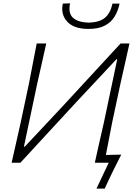

<svg xmlns="http://www.w3.org/2000/svg" viewBox="-20 -973 815 1148"><path d="M509.5 -800Q422 -800 382 -843.5Q342 -887 355.5 -951.5L399 -953Q386.5 -894.5 416.2 -867Q446 -839.5 510.5 -837.5Q575 -839.5 607.5 -866.8Q640 -894 652.5 -951.5H695Q686 -907.5 664.8 -873.2Q643.5 -839 606 -819.5Q568.5 -800 509.5 -800ZM49.5 0Q63 -61 75.8 -116.5Q88.5 -172 103 -237.5L153 -472.5Q166 -540.5 177 -597.2Q188 -654 199.5 -713H256.5Q243 -652 230.5 -596.5Q218 -541 202.5 -472.5L123 -96H128L353.5 -336.5Q437.5 -427.5 524.2 -521.5Q611 -615.5 701 -713H754Q740.5 -652 728 -596.5Q715.5 -541 700 -472L650 -237.5Q639.5 -183 630.8 -137.8Q622 -92.5 613 -46.5Q636.5 -47 661.2 -47.5Q686 -48 705 -48.5Q691.5 -22 678.2 4.5Q665 31 652.5 56Q640.5 81 629.2 105Q618 129 606 154.5H557L630 0H547Q560.5 -61.5 573 -116.8Q585.5 -172 600.5 -237.5L681 -619H676.5L446.5 -373.5Q344 -262.5 261 -172.5Q178 -82.5 102 0Z"/></svg>

Font: Commissioner Loud ExtraLight
Style: Italic
Weight: 200
Italic angle: -12°
Designer: Kostas Bartsokas
Foundry: Kostas Bartsokas
Version: Version 1.000; ttfautohint (v1.8.3)